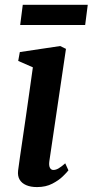

<svg xmlns="http://www.w3.org/2000/svg" viewBox="-20 -750 376 780"><path d="M130.5 10Q104.5 10 86.5 2.2Q68.5 -5.5 59.8 -20.2Q51 -35 53.5 -57Q56 -77 60.8 -110Q65.5 -143 71.8 -185Q78 -227 85 -275.2Q92 -323.5 99.2 -374.8Q106.5 -426 113.5 -476.5L54 -502.5L60.5 -538.5L224.5 -563L248 -551.5L180.5 -95.5Q178 -77.5 182.8 -68.5Q187.5 -59.5 196.5 -59.5Q206.5 -59.5 217.2 -65.5Q228 -71.5 245 -86.5L258 -58Q252 -50 235.5 -33.8Q219 -17.5 192.5 -3.8Q166 10 130.5 10ZM72.5 -730.5H336.5L326 -648.5H62Z"/></svg>

Font: Merriweather 28pt SemiBold
Style: Italic
Weight: 600
Italic angle: -7.8°
Version: Version 2.101